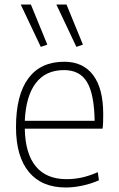

<svg xmlns="http://www.w3.org/2000/svg" viewBox="-20 -823 526 852"><path d="M161 -615 72 -803H117L190 -625ZM319 -615 230 -803H275L348 -625ZM272 9Q165 9 108 -60Q51 -129 51 -259Q51 -401 105.5 -475Q160 -549 265 -549Q349 -549 393.5 -489.5Q438 -430 438 -317Q438 -294 437.5 -279Q437 -264 435 -252H90Q92 -141 139 -84.5Q186 -28 275 -28Q309 -28 342 -35Q375 -42 414 -59L419 -23Q386 -8 346.5 0.5Q307 9 272 9ZM264 -512Q183 -512 139 -454.5Q95 -397 90 -287H400Q398 -406 366 -459Q334 -512 264 -512Z"/></svg>

Font: Encode Sans Narrow
Style: Thin
Weight: 250
Designer: Pablo Impallari, Andres Torresi
Foundry: Pablo Impallari, Andres Torresi
Version: Version 1.000; ttfautohint (v1.00) -l 8 -r 50 -G 200 -x 14 -